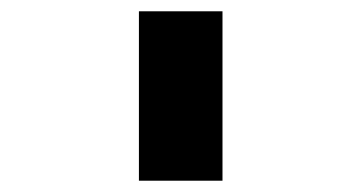

<svg xmlns="http://www.w3.org/2000/svg" viewBox="-20 -850 640 340"><path d="M226 -530V-830H374V-530Z"/></svg>

Font: Tiny ExtraBold
Style: Regular
Weight: 800
Designer: Philipp Nurullin, Konstantin Bulenkov
Foundry: JetBrains
Version: Version 2.251; ttfautohint (v1.8.4.7-5d5b)